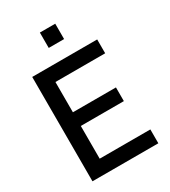

<svg xmlns="http://www.w3.org/2000/svg" viewBox="-211 -988 970 1093"><g transform="rotate(-30 273.5 -441.5)"><path d="M67 0V-686H494V-595H167V-396H450V-306H167V-91H500V0ZM231 -782V-883H332V-782Z"/></g></svg>

Font: Archivo Narrow Medium
Style: Regular
Weight: 500
Designer: Hector Gatti
Foundry: Omnibus-Type
Version: Version 3.002